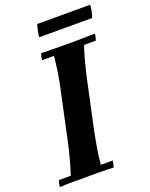

<svg xmlns="http://www.w3.org/2000/svg" viewBox="-166 -937 798 1022"><g transform="rotate(-20 233.5 -426.5)"><path d="M-8 2Q-8 -6 -5.5 -17Q-3 -28 0 -35H67Q81 -79 92.5 -122Q104 -165 114 -210L174 -490Q185 -540 191 -582Q197 -624 201 -665H134Q134 -673 136.5 -684Q139 -695 142 -702Q176 -701 217.5 -700.5Q259 -700 293 -700Q328 -700 369.5 -700.5Q411 -701 446 -702Q446 -695 443.5 -684Q441 -673 438 -665H371Q357 -622 345.5 -578.5Q334 -535 324 -490L264 -210Q256 -170 249 -128.5Q242 -87 237 -35H304Q304 -28 301.5 -17Q299 -6 296 2Q262 0 220.5 0Q179 0 144 0Q110 0 68.5 0Q27 0 -8 2ZM461 -785H161Q161 -798 166 -820Q171 -842 175 -855H475Q475 -842 470.5 -820Q466 -798 461 -785Z"/></g></svg>

Font: Poltawski Nowy
Style: Bold Italic
Weight: 700
Italic angle: -12°
Designer: Adam Pótawski, Mateusz Machalski, Borys Kosmynka, Ania Wieluska
Foundry: Capitalics.wtf
Version: Version 1.001;gftools[0.9.25]